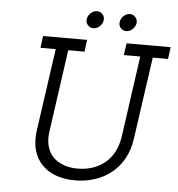

<svg xmlns="http://www.w3.org/2000/svg" viewBox="-57 -902 892 964"><g transform="rotate(5 388.5 -420.0)"><path d="M134 -700 126 -640H203L144 -226Q136 -169 148.5 -125Q161 -81 190 -52Q219 -22 261.5 -7Q304 8 356 8Q408 8 455 -7Q502 -22 539 -52Q576 -81 600.5 -125Q625 -169 633 -226L692 -640H769L777 -700H555L546 -640H629L571 -229Q564 -186 546.5 -153Q529 -120 502 -98Q474 -75 439 -63.5Q404 -52 364 -52Q325 -52 293.5 -63.5Q262 -75 240 -97Q219 -119 210 -152.5Q201 -186 208 -229L266 -640H348L356 -700ZM511 -804Q508 -786 519.5 -773.5Q531 -761 548 -761Q564 -761 578 -773.5Q592 -786 596 -804Q598 -823 586.5 -835.5Q575 -848 559 -848Q543 -848 528.5 -835.5Q514 -823 511 -804ZM345 -804Q342 -786 354 -773.5Q366 -761 382 -761Q398 -761 412.5 -773.5Q427 -786 430 -804Q433 -823 421 -835.5Q409 -848 394 -848Q377 -848 362.5 -835.5Q348 -823 345 -804Z"/></g></svg>

Font: Josefin Slab Thin SemiBold
Style: Italic
Weight: 600
Italic angle: -12°
Version: Version 2.000